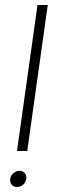

<svg xmlns="http://www.w3.org/2000/svg" viewBox="-20 -770 241 768"><path d="M130 -750H171L89 -166H48ZM48 -22Q34 -22 26.5 -31.5Q19 -41 21 -55Q23 -69 34.5 -78Q46 -87 58 -87Q70 -87 78.5 -78Q87 -69 85 -55Q83 -41 72.5 -31.5Q62 -22 48 -22Z"/></svg>

Font: Josefin Slab
Style: Italic
Weight: 400
Italic angle: -12°
Designer: Santiago Orozco
Foundry: Typemade
Version: Version 2.000